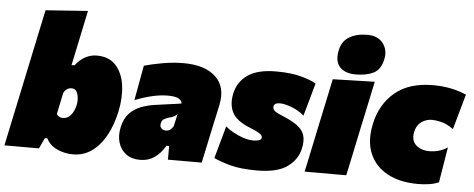

<svg xmlns="http://www.w3.org/2000/svg" viewBox="-69 -879 2520 1020"><g transform="rotate(5 1191.5 -368.5)"><path d="M348 16Q304 16 264 -2.2Q224 -20.5 206 -57H193L166 0H-18Q-7 -51.5 3.2 -100.5Q13.5 -149.5 27 -213L86 -492.5Q99 -553.5 111.2 -611.8Q123.5 -670 137 -734L362 -750Q350 -693 336.5 -629Q323 -565 308 -493.5L300 -456H316Q341 -488.5 369.8 -503.2Q398.5 -518 430 -518Q495 -518 531.2 -478.2Q567.5 -438.5 576.8 -373.2Q586 -308 570 -232Q555 -161.5 525 -105.5Q495 -49.5 450.5 -16.8Q406 16 348 16ZM279 -172Q304.5 -172 322 -194Q339.5 -216 346 -248Q352 -277.5 344 -305.2Q336 -333 311 -333Q284 -333 269 -305L245 -190Q256 -172 279 -172Z M706 14Q661 14 631.2 -8.2Q601.5 -30.5 590.2 -67.8Q579 -105 589 -150Q599 -196.5 624.5 -223.8Q650 -251 685.8 -264.8Q721.5 -278.5 762 -284L899 -303Q902 -314.5 885.2 -326.8Q868.5 -339 824 -339Q784.5 -339 740 -328.5Q695.5 -318 649 -300L683 -486Q723 -497.5 780.2 -507.8Q837.5 -518 893 -518Q1007 -518 1064.2 -464Q1121.5 -410 1101 -313Q1095 -285.5 1089.8 -260.2Q1084.5 -235 1079 -211L1074 -187.5Q1065 -145.5 1055.2 -99.2Q1045.5 -53 1034 0H854V-73H840Q815.5 -31 782.5 -8.5Q749.5 14 706 14ZM828 -153Q842.5 -153 851.8 -159.8Q861 -166.5 869 -179L884 -246Q876 -237 867 -232.2Q858 -227.5 840 -223Q828 -219.5 815 -212.5Q802 -205.5 799 -188Q796 -171 806 -162Q816 -153 828 -153Z M1330 16Q1241.5 16 1188 1.2Q1134.5 -13.5 1099 -30L1147 -203Q1165 -187.5 1190.8 -173.2Q1216.5 -159 1244.5 -150Q1272.5 -141 1297 -141Q1336 -141 1340 -158Q1343 -170 1328.2 -180.2Q1313.5 -190.5 1273 -207Q1201 -235.5 1178.8 -278.2Q1156.5 -321 1169 -380Q1182.5 -444 1235.5 -480.5Q1288.5 -517 1386 -517Q1465.5 -517 1520.5 -502Q1575.5 -487 1600 -471L1551 -296Q1522 -321 1484 -335.5Q1446 -350 1421 -350Q1391.5 -350 1388 -331Q1386 -319 1394.8 -309.2Q1403.5 -299.5 1437 -286Q1491.5 -264 1521 -241.8Q1550.5 -219.5 1558.8 -190.8Q1567 -162 1558 -121Q1545.5 -62 1491.8 -23Q1438 16 1330 16Z M1583 0Q1594 -52 1604.5 -101.2Q1615 -150.5 1628 -213L1638.5 -263Q1650.5 -318.5 1659 -359.2Q1667.5 -400 1674.8 -434Q1682 -468 1689 -502L1912.5 -508Q1905 -472.5 1897.8 -437.8Q1890.5 -403 1881.5 -361.2Q1872.5 -319.5 1860.5 -263L1850 -213Q1837 -151 1826.5 -101.2Q1816 -51.5 1805 0ZM1808 -538Q1751 -538 1723 -568.2Q1695 -598.5 1707 -657Q1717.5 -707.5 1756 -730.2Q1794.5 -753 1852 -753Q1908.5 -753 1935.8 -717Q1963 -681 1953 -633Q1941 -575.5 1903 -556.8Q1865 -538 1808 -538Z M2188 13Q2091.5 13 2025 -23Q1958.5 -59 1930.5 -125.5Q1902.5 -192 1922 -284Q1944.5 -390 2019.8 -453.5Q2095 -517 2224 -517Q2270.5 -517 2315.2 -508.5Q2360 -500 2401 -482L2348 -294Q2311.5 -319.5 2281.8 -326.2Q2252 -333 2234 -333Q2203.5 -333 2178.5 -316Q2153.5 -299 2145 -265Q2134 -217 2160.8 -191.5Q2187.5 -166 2234 -166Q2286 -166 2330 -194L2299 -6Q2279 3.5 2250.5 8.2Q2222 13 2188 13Z"/></g></svg>

Font: Commissioner Black
Style: Italic
Weight: 900
Italic angle: -12°
Designer: Kostas Bartsokas
Foundry: Kostas Bartsokas
Version: Version 1.000; ttfautohint (v1.8.3)